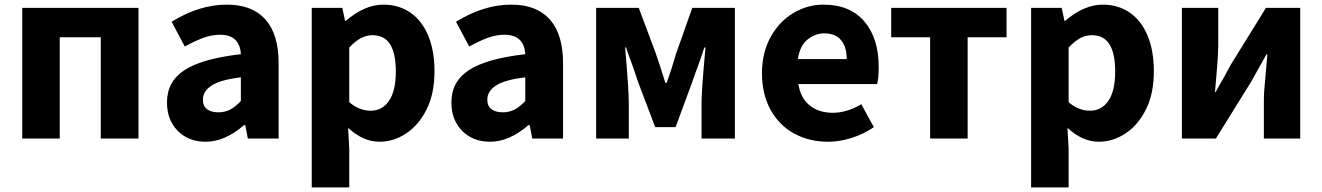

<svg xmlns="http://www.w3.org/2000/svg" viewBox="-20 -598 5710 829"><path d="M76 -564H578V0H415V-437H238V0H76Z M701 -156Q701 -246 777 -295.5Q853 -345 1020 -364Q1018 -404 996 -426Q974 -448 930 -448Q895 -448 859 -435Q823 -422 778 -397L721 -504Q840 -578 960 -578Q1069 -578 1126 -514Q1183 -450 1183 -325V0H1050L1039 -58H1034Q951 14 868 14Q794 14 747.5 -33Q701 -80 701 -156ZM1020 -162V-264Q934 -254 895 -229.5Q856 -205 856 -168Q856 -140 874 -126.5Q892 -113 923 -113Q951 -113 974 -125Q997 -137 1020 -162Z M1326 -564H1458L1470 -508H1473Q1555 -578 1635 -578Q1702 -578 1752 -543.5Q1802 -509 1829 -444Q1856 -379 1856 -291Q1856 -193 1822 -126Q1789 -59 1734.5 -22.5Q1680 14 1618 14Q1548 14 1483 -46L1488 44V211H1326ZM1689 -289Q1689 -367 1664.5 -406.5Q1640 -446 1588 -446Q1562 -446 1538.5 -433.5Q1515 -421 1488 -393V-157Q1530 -120 1581 -120Q1630 -120 1659.5 -162.5Q1689 -205 1689 -289Z M1929 -156Q1929 -246 2005 -295.5Q2081 -345 2248 -364Q2246 -404 2224 -426Q2202 -448 2158 -448Q2123 -448 2087 -435Q2051 -422 2006 -397L1949 -504Q2068 -578 2188 -578Q2297 -578 2354 -514Q2411 -450 2411 -325V0H2278L2267 -58H2262Q2179 14 2096 14Q2022 14 1975.5 -33Q1929 -80 1929 -156ZM2248 -162V-264Q2162 -254 2123 -229.5Q2084 -205 2084 -168Q2084 -140 2102 -126.5Q2120 -113 2151 -113Q2179 -113 2202 -125Q2225 -137 2248 -162Z M2554 -564H2738L2812 -366Q2832 -308 2853 -240H2858Q2878 -293 2899 -366L2969 -564H3153V0H3009V-152Q3009 -204 3023 -358L3026 -393H3021Q3011 -360 2994 -314Q2981 -280 2966 -236L2897 -49H2809L2738 -236L2711 -315Q2698 -349 2683 -393H2679Q2695 -212 2695 -152V0H2554Z M3270 -282Q3270 -371 3307.5 -438.5Q3345 -506 3406 -542Q3467 -578 3535 -578Q3650 -578 3712 -505.5Q3774 -433 3774 -308Q3774 -261 3767 -235H3427Q3437 -174 3476.5 -142.5Q3516 -111 3576 -111Q3636 -111 3699 -148L3753 -49Q3711 -20 3658.5 -3Q3606 14 3555 14Q3473 14 3408 -22Q3343 -58 3306.5 -125Q3270 -192 3270 -282ZM3538 -454Q3501 -454 3467.5 -428Q3434 -402 3425 -343H3636Q3636 -394 3612 -424Q3588 -454 3538 -454Z M3996 -437H3828V-564H4326V-437H4158V0H3996Z M4432 -564H4564L4576 -508H4579Q4661 -578 4741 -578Q4808 -578 4858 -543.5Q4908 -509 4935 -444Q4962 -379 4962 -291Q4962 -193 4928 -126Q4895 -59 4840.5 -22.5Q4786 14 4724 14Q4654 14 4589 -46L4594 44V211H4432ZM4795 -289Q4795 -367 4770.5 -406.5Q4746 -446 4694 -446Q4668 -446 4644.5 -433.5Q4621 -421 4594 -393V-157Q4636 -120 4687 -120Q4736 -120 4765.5 -162.5Q4795 -205 4795 -289Z M5083 -564H5240V-402Q5240 -365 5235 -307L5226 -201H5229L5249 -237L5263 -261L5295 -320L5446 -564H5594V0H5437V-162Q5437 -204 5443 -258L5452 -363H5448L5415 -304L5382 -245L5230 0H5083Z"/></svg>

Font: Merged Yaku Han JP ExtraBold
Style: Regular
Weight: 800
Designer: Ryoko NISHIZUKA 西塚涼子 (kana, bopomofo & ideographs); Paul D. Hunt (Latin, Greek & Cyrillic); Sandoll Communications 산돌커뮤니
Foundry: Adobe
Version: Version 2.004